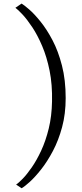

<svg xmlns="http://www.w3.org/2000/svg" viewBox="-20 -846 446 1048"><path d="M338.5 -310.5Q338.5 -224.5 319 -152.2Q299.5 -80 269 -22.2Q238.5 35.5 205 78Q171.5 120.5 142.5 146.8Q113.5 173 98 181.5L68 161.5Q80.5 153.5 103.5 130Q126.5 106.5 153.2 68Q180 29.5 204.8 -23.8Q229.5 -77 246 -144.2Q262.5 -211.5 264 -292.5Q266 -384 250.8 -459.8Q235.5 -535.5 210.2 -594.8Q185 -654 156.5 -697Q128 -740 103 -766.8Q78 -793.5 64 -803.5L98 -826.5Q111.5 -818.5 139.5 -794.2Q167.5 -770 201.2 -728.2Q235 -686.5 266.5 -626.8Q298 -567 318.2 -488.2Q338.5 -409.5 338.5 -310.5Z"/></svg>

Font: Merriweather 60pt Light
Style: Regular
Weight: 300
Version: Version 2.100